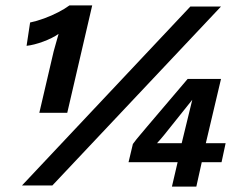

<svg xmlns="http://www.w3.org/2000/svg" viewBox="-20 -684 883 708"><path d="M125 -268 178 -495Q181 -505 185 -520Q189 -535 192.5 -546.5Q196 -558 196 -559Q173 -543 139 -530.5Q105 -518 78 -515L91 -601Q115 -606 142.5 -616Q170 -626 195 -639Q220 -652 236 -664H320L228 -268ZM61 0 682 -660H795L173 0ZM614 4 635 -86H454L470 -153Q484 -172 495 -184.5Q506 -197 524 -219L672 -393H795L739 -156H812L797 -86H724L704 4ZM559 -156H650L689 -316L585 -186Q571 -169 559 -156Z"/></svg>

Font: Work Sans SemiBold
Style: Italic
Weight: 600
Italic angle: -13°
Designer: Wei Huang
Foundry: Wei Huang
Version: Version 2.012; ttfautohint (v1.8.3)